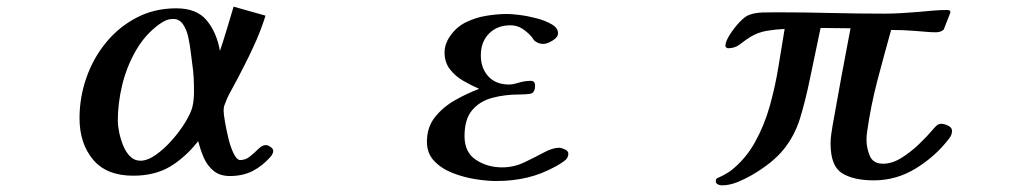

<svg xmlns="http://www.w3.org/2000/svg" viewBox="-20 -546 3040 577"><path d="M563 -272Q563 -292 562 -312.5Q561 -333 558 -352Q556 -365 553.5 -387.5Q551 -410 546 -433.5Q541 -457 530 -473Q519 -489 501 -489Q488 -489 478 -484.5Q468 -480 457 -472Q415 -441 387.5 -392.5Q360 -344 347 -289.5Q334 -235 334 -183Q334 -169 338 -149Q342 -129 350 -109Q358 -89 371 -76Q384 -63 402 -63Q423 -63 448 -80.5Q473 -98 496.5 -124.5Q520 -151 536.5 -178Q553 -205 558 -224Q561 -236 562 -248Q563 -260 563 -272ZM801 -93Q801 -88 799.5 -85Q798 -82 795 -77Q770 -48 740 -32.5Q710 -17 671 -17Q641 -17 622 -32.5Q603 -48 592.5 -72Q582 -96 576 -121H575Q536 -72 490.5 -45Q445 -18 380 -18Q300 -18 259.5 -66.5Q219 -115 219 -191Q219 -253 239.5 -312Q260 -371 298.5 -418Q337 -465 390.5 -493Q444 -521 510 -521Q571 -521 601 -485Q631 -449 641 -393Q652 -426 662 -459Q672 -492 682 -526L778 -499Q762 -448 739 -400Q728 -376 716 -352.5Q704 -329 692 -306Q682 -287 672 -269Q662 -251 655 -231Q652 -224 652 -213Q652 -204 656 -180.5Q660 -157 666.5 -130Q673 -103 682.5 -84Q692 -65 702 -65Q718 -65 731.5 -76Q745 -87 756.5 -98.5Q768 -110 779 -110Q785 -110 793 -104.5Q801 -99 801 -93Z M1688 -84Q1688 -71 1675.5 -62Q1663 -53 1652 -47Q1609 -23 1565 -12.5Q1521 -2 1471 -2Q1444 -2 1409 -7.5Q1374 -13 1340.5 -26Q1307 -39 1285 -62Q1263 -85 1263 -120Q1263 -164 1287.5 -194.5Q1312 -225 1348.5 -245.5Q1385 -266 1420 -279Q1397 -289 1372.5 -303Q1348 -317 1332 -338Q1316 -359 1316 -388Q1316 -401 1320 -413Q1324 -425 1331 -435Q1350 -464 1379 -478.5Q1408 -493 1441 -498.5Q1474 -504 1505 -504Q1517 -504 1541.5 -501Q1566 -498 1592.5 -491Q1619 -484 1638 -473Q1657 -462 1657 -446Q1657 -434 1640.5 -424Q1624 -414 1613 -414Q1600 -414 1590 -421Q1586 -423 1583.5 -427Q1581 -431 1578 -435Q1566 -449 1550 -459.5Q1534 -470 1514 -470Q1474 -470 1449.5 -445Q1425 -420 1425 -380Q1425 -341 1447.5 -316.5Q1470 -292 1510 -292Q1521 -292 1539 -297.5Q1557 -303 1575 -303Q1588 -303 1588 -289Q1588 -266 1572.5 -264Q1557 -262 1540 -262Q1497 -262 1459.5 -252Q1422 -242 1399 -215Q1376 -188 1376 -137Q1376 -88 1410.5 -65.5Q1445 -43 1489 -43Q1524 -43 1555.5 -58Q1587 -73 1614 -87.5Q1641 -102 1660 -102Q1667 -102 1677.5 -97Q1688 -92 1688 -84Z M2841 -153Q2841 -146 2838.5 -140Q2836 -134 2831 -128Q2791 -76 2732.5 -40Q2674 -4 2606 -4Q2545 -4 2510.5 -25.5Q2476 -47 2476 -115Q2476 -129 2478 -142Q2480 -155 2482 -168Q2495 -242 2508.5 -315Q2522 -388 2536 -461Q2514 -461 2491.5 -461.5Q2469 -462 2446 -462Q2438 -424 2430 -385.5Q2422 -347 2414 -309Q2400 -241 2384 -189.5Q2368 -138 2335 -97Q2302 -56 2238 -19Q2219 -8 2195.5 1.5Q2172 11 2149 11Q2143 11 2137 8Q2131 5 2131 -2Q2131 -7 2134 -10Q2144 -14 2155 -20Q2166 -26 2175 -32Q2220 -67 2248.5 -118Q2277 -169 2293.5 -228Q2310 -287 2319.5 -346.5Q2329 -406 2338 -459Q2312 -458 2285 -453.5Q2258 -449 2235 -435Q2219 -425 2204 -413Q2189 -401 2168 -401Q2166 -401 2163 -403Q2160 -405 2160 -408Q2160 -421 2173 -441.5Q2186 -462 2202.5 -479.5Q2219 -497 2231 -501Q2249 -508 2272.5 -508.5Q2296 -509 2315 -509Q2396 -509 2476.5 -507Q2557 -505 2638 -505Q2663 -505 2688 -506.5Q2713 -508 2738 -510Q2760 -512 2782.5 -514Q2805 -516 2827 -516Q2829 -516 2832.5 -515Q2836 -514 2836 -510V-508L2816 -457Q2807 -449 2793 -449Q2777 -449 2762 -450.5Q2747 -452 2731 -453Q2695 -456 2658 -456Q2637 -381 2617 -305Q2597 -229 2586 -151Q2585 -145 2584.5 -138.5Q2584 -132 2584 -126Q2584 -101 2594 -77.5Q2604 -54 2634 -54Q2661 -54 2689 -71.5Q2717 -89 2741.5 -112.5Q2766 -136 2782 -155Q2785 -159 2788 -162Q2791 -165 2794 -168Q2800 -174 2809 -174Q2817 -174 2829 -168.5Q2841 -163 2841 -153Z"/></svg>

Font: Kaisei Tokumin
Style: Bold
Weight: 700
Designer: Font-Kai, 金井和夫
Foundry: KAZUO KANAI
Version: Version 5.003